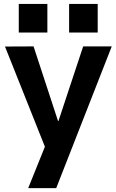

<svg xmlns="http://www.w3.org/2000/svg" viewBox="-20 -759 599 989"><path d="M125.3 210 211.3 -3.3 5.7 -519.3 152.9 -520 279 -135.3H281L408.4 -520H555.6L269.6 210ZM336 -591.4V-738.6H483.3V-591.4ZM76.7 -591.4V-738.6H224V-591.4Z"/></svg>

Font: M PLUS 1 Thin
Style: Regular
Weight: 100
Designer: Coji Morishita
Foundry: UNDERFOREST DESIGN
Version: Version 1.001